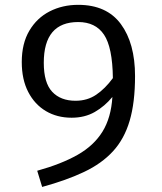

<svg xmlns="http://www.w3.org/2000/svg" viewBox="-20 -736 655 778"><path d="M296.9 -716.4Q412.3 -716.4 469.7 -638.5Q527.2 -560.5 527.2 -427.7Q527.2 -320.5 505.4 -246.7Q483.6 -172.8 437.9 -123.1Q392.3 -73.3 321 -39.5Q249.7 -5.6 150.8 21.5L130.8 -44.1Q228.7 -71.3 294.6 -108.7Q360.5 -146.2 395.4 -202.8Q430.3 -259.5 435.4 -343.1Q404.6 -305.6 364.1 -282.3Q323.6 -259 270.3 -259Q211.3 -259 165.9 -285.9Q120.5 -312.8 94.4 -363.3Q68.2 -413.8 68.2 -484.6Q68.2 -560 99 -611.8Q129.7 -663.6 181.5 -690Q233.3 -716.4 296.9 -716.4ZM157.4 -481.5Q157.4 -400.5 191.5 -364.1Q225.6 -327.7 286.2 -327.7Q333.8 -327.7 370 -352.3Q406.2 -376.9 437.4 -419.5Q435.9 -544.1 401.5 -595.4Q367.2 -646.7 296.9 -646.7Q157.4 -646.7 157.4 -481.5Z"/></svg>

Font: FiraCode Nerd Font
Style: Regular
Weight: 400
Designer: Carrois Corporate, Edenspiekermann AG, Nikita Prokopov
Foundry: Carrois Corporate, Edenspiekermann AG, Nikita Prokopov
Version: Version 6.002;Nerd Fonts 2.2.2